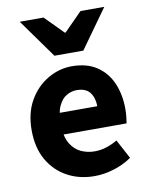

<svg xmlns="http://www.w3.org/2000/svg" viewBox="-86 -815 689 890"><g transform="rotate(-10 259.0 -370.5)"><path d="M287 12Q216 12 159 -19Q102 -50 69 -108Q36 -166 36 -248Q36 -329 69.5 -387Q103 -445 157 -476.5Q211 -508 270 -508Q341 -508 388 -476.5Q435 -445 458 -391Q481 -337 481 -270Q481 -251 479 -232.5Q477 -214 475 -203H150L148 -305H355Q355 -344 336 -369.5Q317 -395 273 -395Q249 -395 226 -382Q203 -369 188 -337Q173 -305 174 -248Q175 -192 194.5 -160Q214 -128 244 -114.5Q274 -101 307 -101Q336 -101 362.5 -109.5Q389 -118 415 -133L463 -43Q426 -17 379 -2.5Q332 12 287 12ZM200 -570 69 -753H181L266 -667H270L355 -753H467L336 -570Z"/></g></svg>

Font: Source Sans 3 ExtraLight
Style: Bold
Weight: 700
Version: Version 3.052;hotconv 1.1.0;makeotfexe 2.6.0